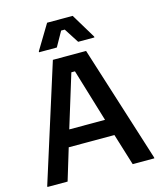

<svg xmlns="http://www.w3.org/2000/svg" viewBox="-124 -939 860 1028"><g transform="rotate(-15 306.0 -425.0)"><path d="M10 0V-5L214.2 -650H398.3L602.5 -5V0H482.5L428.3 -175.8H175L121.7 0ZM292.5 -560 202.5 -267.5H400.8L312.5 -560ZM153.3 -708.3V-713.3L235.8 -850H377.5L460 -713.3V-708.3H370L317.5 -790H297.5L251.7 -708.3Z"/></g></svg>

Font: Familjen Grotesk GF Medium
Style: Regular
Weight: 500
Designer: Anders Wikstroem, Jonas Baeckman, Matilda Gysing, Kristian Moeller
Foundry: Familjen STHLM AB
Version: Version 2.000; Beta; Release 4; Build 6